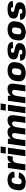

<svg xmlns="http://www.w3.org/2000/svg" viewBox="2536 -3340 815 5926"><g transform="rotate(-90 2943.0 -376.5)"><path d="M272 11Q187 11 130.5 -17.5Q74 -46 49.5 -99.5Q25 -153 35 -229L47 -311Q58 -387 98 -440.5Q138 -494 202.5 -522.5Q267 -551 351 -551Q478 -551 543.5 -496Q609 -441 605 -343L428 -330Q429 -376 408.5 -400.5Q388 -425 346 -425Q317 -425 293.5 -412.5Q270 -400 255.5 -377Q241 -354 236 -322L222 -218Q215 -170 236.5 -142.5Q258 -115 302 -115Q344 -115 371.5 -139.5Q399 -164 411 -210L585 -197Q561 -99 479.5 -44Q398 11 272 11Z M722 -540H875L881 -335L834 0H646ZM833 -281Q852 -414 904.5 -482.5Q957 -551 1042 -551Q1057 -551 1072.5 -548.5Q1088 -546 1102 -542L1070 -385Q1041 -393 1009 -393Q948 -393 913.5 -355Q879 -317 868 -240Z M1349 -540 1273 0H1085L1161 -540ZM1386 -764 1364 -606H1166L1188 -764Z M2156 -309Q2163 -361 2148.5 -385.5Q2134 -410 2095 -410Q2048 -410 2018 -372.5Q1988 -335 1977 -261L1904 -181L1912 -240Q1933 -391 2005.5 -471Q2078 -551 2193 -551Q2289 -551 2326 -498.5Q2363 -446 2347 -333L2300 0H2112ZM1468 -540H1621L1635 -391L1580 0H1392ZM1796 -309Q1804 -361 1789 -385.5Q1774 -410 1735 -410Q1687 -410 1657.5 -372.5Q1628 -335 1617 -261L1544 -181L1552 -240Q1575 -392 1646.5 -471.5Q1718 -551 1833 -551Q1928 -551 1965.5 -498.5Q2003 -446 1987 -333L1940 0H1753Z M2676 -540 2600 0H2412L2488 -540ZM2713 -764 2691 -606H2493L2515 -764Z M3129 -308Q3136 -362 3120.5 -386Q3105 -410 3064 -410Q3015 -410 2985 -372.5Q2955 -335 2944 -261L2871 -181L2879 -240Q2902 -392 2974 -471.5Q3046 -551 3162 -551Q3260 -551 3298 -498.5Q3336 -446 3320 -333L3273 0H3085ZM2795 -540H2948L2962 -393L2907 0H2719Z M3653 11Q3564 11 3503.5 -17.5Q3443 -46 3416 -100Q3389 -154 3399 -229L3411 -311Q3422 -386 3464 -439.5Q3506 -493 3574.5 -522Q3643 -551 3732 -551Q3821 -551 3881.5 -522.5Q3942 -494 3969.5 -440Q3997 -386 3986 -311L3974 -229Q3964 -154 3921.5 -100Q3879 -46 3810.5 -17.5Q3742 11 3653 11ZM3672 -125Q3718 -125 3749 -151.5Q3780 -178 3785 -224L3798 -316Q3805 -362 3782 -388.5Q3759 -415 3713 -415Q3683 -415 3658.5 -403Q3634 -391 3619 -368.5Q3604 -346 3599 -316L3586 -224Q3580 -179 3603 -152Q3626 -125 3672 -125Z M4282 11Q4154 11 4094.5 -30Q4035 -71 4032 -160L4220 -169Q4219 -130 4237 -112Q4255 -94 4294 -94Q4328 -94 4349 -107Q4370 -120 4373 -143Q4376 -166 4359.5 -178.5Q4343 -191 4314.5 -199Q4286 -207 4251.5 -213.5Q4217 -220 4183 -230Q4149 -240 4122 -258.5Q4095 -277 4081.5 -308Q4068 -339 4074 -387Q4086 -469 4159 -510Q4232 -551 4366 -551Q4490 -551 4550.5 -511.5Q4611 -472 4614 -388L4424 -379Q4427 -412 4409.5 -429.5Q4392 -447 4355 -447Q4322 -447 4301 -433.5Q4280 -420 4277 -397Q4274 -374 4290 -361Q4306 -348 4334.5 -340.5Q4363 -333 4397.5 -326Q4432 -319 4466 -308.5Q4500 -298 4527.5 -280Q4555 -262 4568.5 -231Q4582 -200 4575 -152Q4563 -71 4489.5 -30Q4416 11 4282 11Z M4914 11Q4825 11 4764.5 -17.5Q4704 -46 4677 -100Q4650 -154 4660 -229L4672 -311Q4683 -386 4725 -439.5Q4767 -493 4835.5 -522Q4904 -551 4993 -551Q5082 -551 5142.5 -522.5Q5203 -494 5230.5 -440Q5258 -386 5247 -311L5235 -229Q5225 -154 5182.5 -100Q5140 -46 5071.5 -17.5Q5003 11 4914 11ZM4933 -125Q4979 -125 5010 -151.5Q5041 -178 5046 -224L5059 -316Q5066 -362 5043 -388.5Q5020 -415 4974 -415Q4944 -415 4919.5 -403Q4895 -391 4880 -368.5Q4865 -346 4860 -316L4847 -224Q4841 -179 4864 -152Q4887 -125 4933 -125Z M5543 11Q5415 11 5355.5 -30Q5296 -71 5293 -160L5481 -169Q5480 -130 5498 -112Q5516 -94 5555 -94Q5589 -94 5610 -107Q5631 -120 5634 -143Q5637 -166 5620.5 -178.5Q5604 -191 5575.5 -199Q5547 -207 5512.5 -213.5Q5478 -220 5444 -230Q5410 -240 5383 -258.5Q5356 -277 5342.5 -308Q5329 -339 5335 -387Q5347 -469 5420 -510Q5493 -551 5627 -551Q5751 -551 5811.5 -511.5Q5872 -472 5875 -388L5685 -379Q5688 -412 5670.5 -429.5Q5653 -447 5616 -447Q5583 -447 5562 -433.5Q5541 -420 5538 -397Q5535 -374 5551 -361Q5567 -348 5595.5 -340.5Q5624 -333 5658.5 -326Q5693 -319 5727 -308.5Q5761 -298 5788.5 -280Q5816 -262 5829.5 -231Q5843 -200 5836 -152Q5824 -71 5750.5 -30Q5677 11 5543 11Z"/></g></svg>

Font: Pathway Extreme SemiCondensed ExtraBold
Style: Italic
Weight: 800
Width: 4
Italic angle: -8°
Version: Version 1.001;gftools[0.9.26]